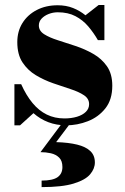

<svg xmlns="http://www.w3.org/2000/svg" viewBox="-20 -490 498 766"><path d="M37.5 10V-154H64.5Q84.5 -109.5 109.8 -79Q135 -48.5 166.5 -33Q198 -17.5 237 -17.5Q264.5 -17.5 287 -24.2Q309.5 -31 322.5 -43.8Q335.5 -56.5 335.5 -74.5Q335.5 -96.5 314.8 -110.2Q294 -124 261.5 -134.5Q229 -145 192.2 -157.8Q155.5 -170.5 123 -190Q90.5 -209.5 69.8 -241Q49 -272.5 49 -322Q49 -365 69.5 -398Q90 -431 126.5 -450Q163 -469 210 -469Q244 -469 271.5 -458Q299 -447 321 -429L373.5 -470H396.5V-330H370.5Q353.5 -359.5 332 -384.8Q310.5 -410 281 -425.5Q251.5 -441 210.5 -441Q191.5 -441 174.2 -434.2Q157 -427.5 146 -415.8Q135 -404 135 -388.5Q135 -367 156.2 -353.5Q177.5 -340 210.8 -329.5Q244 -319 281.5 -306.5Q319 -294 352.2 -275Q385.5 -256 406.8 -225.5Q428 -195 428 -148Q428 -92.5 400.5 -57.8Q373 -23 330.8 -6.5Q288.5 10 244.5 10Q205.5 10 172.8 -2.5Q140 -15 113.5 -38.5L60 10ZM146 256.5V230.5Q190.5 230.5 209.8 216.8Q229 203 229 176.5Q229 151.5 216 138.8Q203 126 183 121.5Q163 117 141.5 117L230 -1.5H263L204 77Q253.5 78.5 288 87Q322.5 95.5 340.5 112.8Q358.5 130 358.5 158Q358.5 183 339.5 205.5Q320.5 228 274.2 242.2Q228 256.5 146 256.5Z"/></svg>

Font: Bodoni Moda 9pt ExtraBold
Style: Regular
Weight: 800
Designer: Owen Earl
Foundry: indestructible type
Version: Version 2.005